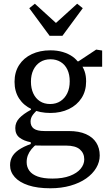

<svg xmlns="http://www.w3.org/2000/svg" viewBox="-20 -774 597 1030"><path d="M250 236Q180 236 132 220Q84 204 59 176Q34 148 34 112Q34 84 48 62Q62 40 93 22Q124 4 174 -11L181 -4Q162 10 149 26Q136 42 129.5 59Q123 76 123 96Q123 122 137.5 142Q152 162 182.5 173Q213 184 261 184Q317 184 355 169.5Q393 155 412.5 131.5Q432 108 432 81Q432 48 408.5 27.5Q385 7 334 7H205Q190 7 174.5 6.5Q159 6 145 5V-11Q108 -18 85 -35.5Q62 -53 62 -87Q62 -117 83.5 -140Q105 -163 146 -185V-207L197 -199Q170 -176 157 -159Q144 -142 144 -122Q144 -97 161.5 -84Q179 -71 219 -71H349Q404 -71 441 -54.5Q478 -38 496.5 -8.5Q515 21 515 60Q515 95 496 127Q477 159 442 183.5Q407 208 358 222Q309 236 250 236ZM250 -168Q194 -168 150.5 -188Q107 -208 82.5 -245.5Q58 -283 58 -335Q58 -387 82.5 -425Q107 -463 150.5 -483.5Q194 -504 250 -504Q287 -504 317 -495Q347 -486 369 -470.5Q391 -455 404 -434L411 -433Q426 -414 434 -391Q442 -368 442 -337Q442 -286 417.5 -248Q393 -210 349.5 -189Q306 -168 250 -168ZM249 -216Q281 -216 304.5 -231.5Q328 -247 341 -274Q354 -301 354 -338Q354 -374 341.5 -400.5Q329 -427 305.5 -441.5Q282 -456 251 -456Q219 -456 195.5 -441Q172 -426 159 -399Q146 -372 146 -336Q146 -300 158.5 -273Q171 -246 194 -231Q217 -216 249 -216ZM376 -416V-445H401L496 -508L528 -503V-416ZM167 -754 325 -610H235L394 -754L424 -730L315 -582H246L137 -730Z"/></svg>

Font: Source Serif 4
Style: Regular
Weight: 400
Designer: Frank Grießhammer
Foundry: Adobe Systems Incorporated
Version: Version 4.004;hotconv 1.0.116;makeotfexe 2.5.65601